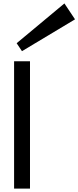

<svg xmlns="http://www.w3.org/2000/svg" viewBox="-20 -1111 462 1131"><path d="M421.9 -997.1 359.4 -1090.8 78.1 -856.4 109.4 -809.6ZM63 -750H156.7V0H63Z"/></svg>

Font: Michroma
Style: Regular
Weight: 400
Version: Version 1.000